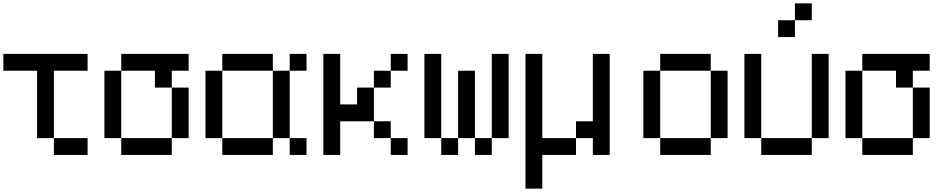

<svg xmlns="http://www.w3.org/2000/svg" viewBox="-20 -920 5640 1140"><path d="M0 -500V-600H500V-500H300V-100H200V-500ZM500 -100V0H300V-100Z M600 -100V-500H700V-100ZM700 -100H1000V0H700ZM700 -500V-600H1100V-500H1000V-400H900V-500ZM1000 -100V-400H1100V-100Z M1200 -100V-500H1300V-100ZM1300 -100H1600V0H1300ZM1300 -500V-600H1600V-500ZM1600 -100V-500H1700V-100ZM1700 -100H1800V0H1700ZM1700 -500V-600H1800V-500Z M1900 0V-600H2000V-300H2100V-400H2200V-200H2000V0ZM2200 -200H2300V-100H2200ZM2200 -400V-500H2300V-400ZM2300 -100H2400V0H2300ZM2300 -500V-600H2400V-500Z M2500 -100V-600H2600V-100ZM2600 -100H2700V0H2600ZM2700 -100V-500H2800V-100ZM2800 -100H2900V0H2800ZM2900 -100V-600H3000V-100Z M3100 200V-600H3200V-100H3400V0H3200V200ZM3400 -100V-200H3500V-600H3600V0H3500V-100Z M3800 -100V-500H3900V-100ZM4200 -100V0H3900V-100ZM4200 -500H4300V-100H4200ZM4200 -600V-500H3900V-600Z M4400 -100V-600H4500V-100ZM4500 -100H4800V0H4500ZM4600 -700V-800H4700V-700ZM4700 -800V-900H4800V-800ZM4800 -100V-600H4900V-100Z M5000 -100V-500H5100V-100ZM5100 -100H5400V0H5100ZM5100 -500V-600H5500V-500H5400V-400H5300V-500ZM5400 -100V-400H5500V-100Z"/></svg>

Font: Galmuri9 Regular
Style: Regular
Weight: 400
Designer: Lee Minseo (quiple)
Version: Version 2.399;hotconv 1.1.1;makeotfexe 2.6.0 DEVELOPMENT